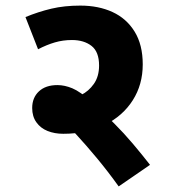

<svg xmlns="http://www.w3.org/2000/svg" viewBox="-20 -652 617 686"><path d="M214 -299Q242 -299 269.5 -312.5Q297 -326 315.5 -352.5Q334 -379 334 -418Q334 -467 307 -488Q280 -509 237 -509Q205 -509 176 -500.5Q147 -492 116 -476L71 -591Q117 -610 163.5 -621Q210 -632 267 -632Q332 -632 382 -609Q432 -586 461 -539Q490 -492 490 -422Q490 -350 454.5 -294Q419 -238 355 -206Q291 -174 206 -174Q175 -174 150 -184Q125 -194 110 -215Q95 -236 95 -266Q95 -303 119 -325.5Q143 -348 185 -348Q211 -348 238.5 -336.5Q266 -325 307 -289L316 -274Q353 -246 388 -211Q423 -176 455.5 -137.5Q488 -99 516 -63L404 14Q366 -39 327 -86Q288 -133 252 -172Q216 -211 182 -238Z"/></svg>

Font: Noto Sans Devanagari ExtraBold
Style: Regular
Weight: 800
Version: Version 2.003